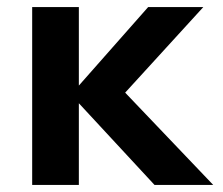

<svg xmlns="http://www.w3.org/2000/svg" viewBox="-20 -523 631 543"><path d="M203 0H71V-503H203V-281L399 -503H555L334 -261L583 0H417L203 -231Z"/></svg>

Font: Wix Madefor Text
Style: Bold
Weight: 700
Designer: Dalton Maag Ltd
Foundry: Dalton Maag Ltd
Version: Version 3.100